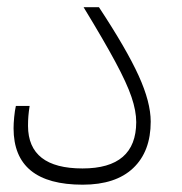

<svg xmlns="http://www.w3.org/2000/svg" viewBox="-20 -505 499 525"><path d="M206.1 0Q17.1 0 17.1 -154.3Q17.1 -167.5 18.8 -185.1Q20.5 -202.6 23.4 -215.3H61Q58.6 -199.7 57.6 -187.5Q56.6 -175.3 56.6 -160.6Q57.1 -44.4 205.6 -44.4Q352.1 -44.4 352.5 -170.9Q352.5 -201.7 339.6 -239.7Q326.7 -277.8 295.4 -335.9Q264.2 -394 208.5 -485.4H250.5Q326.2 -370.6 359.1 -298.1Q392.1 -225.6 392.1 -172.4Q392.1 -90.8 344.2 -45.4Q296.4 0 206.1 0Z"/></svg>

Font: Inter Display Extra Light
Style: Regular
Weight: 200
Designer: Rasmus Andersson
Foundry: rsms
Version: Version 4.000;git-4fc901f